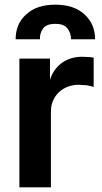

<svg xmlns="http://www.w3.org/2000/svg" viewBox="-20 -799 437 822"><path d="M194 -548V-457Q207 -501 245 -530Q283 -556 331 -556Q346 -556 355 -555Q369 -555 381 -552V-427Q371 -430 351 -434Q327 -436 317 -436Q267 -436 232 -404Q198 -371 198 -321V3H63V-548ZM47 -631Q47 -698 93 -738Q137 -779 217 -779Q296 -779 341 -738Q387 -697 387 -631H284Q284 -659 268 -678Q253 -697 217 -697Q181 -697 165 -678Q150 -658 151 -631Z"/></svg>

Font: Sinter Bold
Style: Regular
Weight: 700
Foundry: Adobe & rsms
Version: Version 1.000